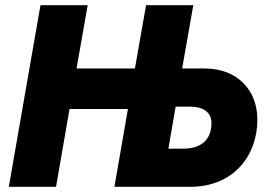

<svg xmlns="http://www.w3.org/2000/svg" viewBox="-20 -720 1037 740"><path d="M543 -700 500 -456H275L318 -700H136L14 0H196L248 -300H473L421 0H713C881 0 972 -121 972 -259C972 -373 894 -456 770 -456H682L725 -700ZM629 -147 657 -309H713C765 -309 795 -286 795 -246C795 -182 756 -147 686 -147Z"/></svg>

Font: Fixel Text 20240404 ExtraBold
Style: Italic
Weight: 800
Width: 4
Italic angle: -10°
Designer: AlfaBravo + MacPaw
Foundry: Kyrylo Tkachov, Marchela Mozhyna, Serhii Makarenko, Maria Weinstein, Zakhar Kryvoshyya
Version: Version 1.211;Glyphs 3.2 (3225)